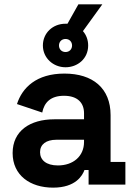

<svg xmlns="http://www.w3.org/2000/svg" viewBox="-20 -848 618 882"><path d="M224 14C328 14 359 -42 368 -67H387V0H556V-104H488V-319C488 -443 406 -510 276 -510C147 -510 82 -445 58 -370L174 -331C183 -376 211 -408 274 -408C338 -408 366 -374 366 -328V-300H230C118 -300 38 -247 38 -145C38 -43 118 14 224 14ZM164 -149C164 -185 192 -206 239 -206H366V-196C366 -130 316 -88 246 -88C192 -88 164 -113 164 -149ZM177 -639C177 -582 224 -539 281 -539C336 -539 385 -578 385 -639C385 -665 376 -688 361 -705L450 -828H340L290 -739H281C222 -739 177 -696 177 -639ZM251 -639C251 -656 263 -669 281 -669C299 -669 311 -656 311 -639C311 -622 299 -609 281 -609C263 -609 251 -622 251 -639Z"/></svg>

Font: Meta Space
Style: Bold
Weight: 700
Designer: Meta Pool / Florian Karsten
Foundry: Meta Pool / Florian Karsten
Version: Version 2.000;Glyphs 3.1.1 (3137)